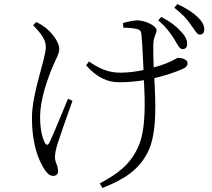

<svg xmlns="http://www.w3.org/2000/svg" viewBox="-20 -848 1040 943"><path d="M832 -662C850 -634 860 -607 875 -607C888 -606 898 -613 899 -628C901 -648 892 -669 869 -693C847 -718 819 -740 772 -765L757 -748C796 -716 815 -687 832 -662ZM914 -731C934 -705 947 -678 960 -678C973 -678 982 -684 983 -700C985 -720 976 -739 951 -764C927 -787 898 -806 851 -828L836 -810C877 -778 897 -755 914 -731ZM143 -724C183 -682 205 -653 205 -618C205 -557 137 -394 137 -270C137 -134 171 -59 199 -15C210 1 223 16 241 16C254 16 265 8 265 -6C265 -39 250 -47 250 -76C250 -96 256 -120 263 -143C273 -175 311 -283 336 -353L314 -363C285 -293 237 -176 223 -148C215 -133 207 -133 199 -149C188 -173 177 -210 177 -273C177 -361 214 -462 241 -526C254 -556 271 -585 271 -606C271 -648 225 -695 205 -711C192 -721 180 -729 158 -740ZM586 -712C607 -712 636 -710 651 -706C667 -702 673 -697 675 -675C678 -648 682 -567 685 -504C647 -496 607 -491 572 -491C516 -491 472 -508 417 -546L403 -527C455 -468 507 -444 565 -444C607 -444 649 -448 687 -454C692 -355 698 -212 659 -127C619 -38 557 6 470 53L483 75C581 37 661 -9 707 -103C754 -197 743 -361 738 -464C796 -478 845 -495 876 -509C894 -517 901 -524 901 -539C901 -556 872 -564 856 -564C848 -564 837 -553 797 -537C780 -530 759 -523 735 -517C733 -562 732 -605 733 -629C733 -665 749 -684 749 -699C749 -723 690 -748 654 -748C638 -748 604 -741 584 -735Z"/></svg>

Font: Noto Serif CJK TC Light
Style: Regular
Weight: 300
Designer: Ryoko NISHIZUKA 西塚涼子 (kana & ideographs); Frank Grießhammer (Latin, Greek & Cyrillic); Wenlong ZHANG 张文龙 (bopomofo); San
Foundry: Adobe
Version: Version 2.001;hotconv 1.1.0;makeotfexe 2.6.0